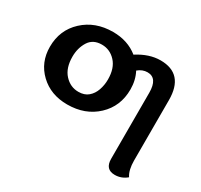

<svg xmlns="http://www.w3.org/2000/svg" viewBox="-133 -602 1020 973"><g transform="rotate(30 377.5 -116.0)"><path d="M268.6 -77.1Q303.7 -77.1 325.4 -95.7Q347.2 -114.3 357.4 -143.8Q367.7 -173.3 367.7 -206.1Q367.7 -272 334.2 -308.1Q300.8 -344.2 253.4 -344.2Q201.7 -344.2 177.7 -305.7Q153.8 -267.1 153.8 -216.8Q153.8 -150.4 187.5 -113.8Q221.2 -77.1 268.6 -77.1ZM582.5 -252.9Q582.5 -338.4 523.9 -338.4Q494.1 -338.4 468.8 -316.9Q491.7 -273.9 491.7 -219.2Q491.7 -120.6 423.8 -56.9Q356 6.8 251.5 6.8Q154.8 6.8 92.3 -52.7Q29.8 -112.3 29.8 -203.1Q29.8 -301.3 98.1 -364.7Q166.5 -428.2 270.5 -428.2Q356.4 -428.2 416.5 -379.9Q484.9 -423.8 550.8 -423.8Q687.5 -423.8 687.5 -270V84.5Q687.5 109.4 692.4 131.3Q697.3 153.3 708 169.4Q677.2 195.3 638.7 195.3Q582.5 195.3 582.5 133.8Z"/></g></svg>

Font: ALMAS
Style: Bold
Weight: 700
Designer: ALMAS Font/ by Husham Jawad Kadhim, derived from the Bainsely font by/ Paul James MIller
Foundry: High-Logic / Made with FontCreator
Version: Version 1.411;September 19, 2021;FontCreator 14.0.0.2814 32-